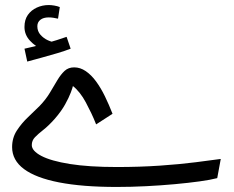

<svg xmlns="http://www.w3.org/2000/svg" viewBox="-20 -720 926 761"><path d="M442 21Q307 21 214.5 3Q122 -15 75 -50Q28 -85 28 -137Q28 -174 47 -203Q66 -232 91.5 -256Q117 -280 137 -300Q162 -326 178 -353Q194 -380 207.5 -402.5Q221 -425 236 -439Q251 -453 274 -453Q298 -453 320 -438Q342 -423 361 -397Q380 -371 396 -338Q412 -305 426 -269L361 -227Q352 -250 341.5 -272Q331 -294 320 -314.5Q309 -335 296 -351.5Q283 -368 269 -379Q268 -373 260.5 -353Q253 -333 238 -306Q223 -279 197 -249Q173 -222 152 -205.5Q131 -189 118.5 -176Q106 -163 106 -145Q106 -122 144 -102Q182 -82 257 -70Q332 -58 443 -58Q534 -58 614 -63.5Q694 -69 756 -77Q818 -85 855 -90L841 -14Q814 -7 770.5 -1Q727 5 672.5 10Q618 15 559 18Q500 21 442 21ZM88 -476 77 -527Q101 -532 116 -536Q131 -540 150 -545L145 -527Q121 -535 99 -558.5Q77 -582 77 -613Q77 -642 90.5 -661Q104 -680 126 -690Q148 -700 173 -700Q183 -700 195 -698Q207 -696 217 -692L210 -646Q201 -648 192 -649.5Q183 -651 173 -651Q152 -651 140 -641.5Q128 -632 128 -616Q128 -596 140.5 -582Q153 -568 169.5 -560.5Q186 -553 196 -553L158 -547Q183 -554 205 -561Q227 -568 244 -574L260 -527Q237 -518 206.5 -509Q176 -500 145 -491.5Q114 -483 88 -476Z"/></svg>

Font: Noto Sans Arabic SemiCondensed
Style: Regular
Weight: 400
Width: 4
Designer: Monotype Design Team, Nadine Chahine, Nizar Qandah and Khaled Hosny
Foundry: Monotype Imaging Inc.
Version: Version 2.012